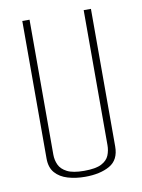

<svg xmlns="http://www.w3.org/2000/svg" viewBox="-74 -672 540 730"><g transform="rotate(-10 195.5 -307.5)"><path d="M196 5Q160 5 129.5 -4Q99 -13 81 -33.5Q63 -54 63 -89V-620H91V-99Q91 -78 99.5 -59.5Q108 -41 130.5 -29.5Q153 -18 196 -18Q241 -18 263 -29.5Q285 -41 292.5 -59.5Q300 -78 300 -99V-620H328V-89Q328 -37 291 -16Q254 5 196 5Z"/></g></svg>

Font: Smooch Sans ExtraLight
Style: Regular
Weight: 200
Designer: Robert E. Leuschke
Foundry: Robert E. Leuschke
Version: Version 1.010; ttfautohint (v1.8.3)